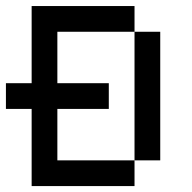

<svg xmlns="http://www.w3.org/2000/svg" viewBox="-20 -628 648 648"><path d="M434 -86.8V-520.8H173.6V-347.2H347.2V-260.4H173.6V-86.8ZM434 -520.8H520.8V-86.8H434V0H86.8V-260.4H0V-347.2H86.8V-607.6H434Z"/></svg>

Font: 8-bit Operator+ 8
Style: Regular
Weight: 400
Designer: GrandChaos9000
Version: Version 1.3.0 - August 1, 2014